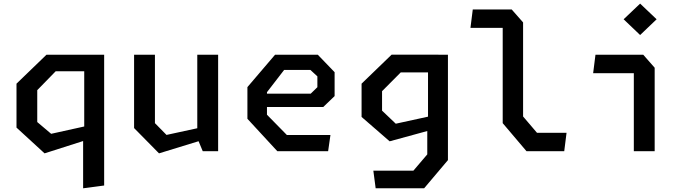

<svg xmlns="http://www.w3.org/2000/svg" viewBox="-20 -816 3760 1036"><path d="M428.5 200 542 185V-520.5H230.5L69 -364.5V-127.5L220.5 11.5L428.5 -55ZM181 -157.5V-329.5L280.5 -431.5H434.5V-133.5L256 -94Z M816 -520.5H703.5V-125L838 11.5L1051.5 -54L1074 0H1157V-520.5H1044.5V-124L878.5 -88L816 -151.5Z M1476.5 0H1750.5L1763 -87.5H1528L1420.5 -197V-238.5H1724L1785.5 -297.5V-426.5L1695 -520.5H1464L1315 -346V-175ZM1420.5 -310.5V-318.5L1513 -438.5H1655L1692.5 -404V-345.5L1656.5 -310.5Z M2007 200H2268.5L2397 48V-520.5H2345.5V-521H2093L1931 -364.5V-185L2082.5 -53.5L2285.5 -109V17L2210.5 105H1994.5ZM2041.5 -219V-324L2142.5 -425.5H2289.5V-186.5L2115.5 -148.5Z M2821 0H3024.5L3037 -99.5H2877.5L2802.5 -187.5V-695L2741 -765H2531L2518.5 -665.5H2692.5V-151.5Z M3400 0H3512.5V-450.5L3451 -520.5H3193L3180.5 -421H3400ZM3345 -712 3434 -627 3523 -712 3434 -796.5Z"/></svg>

Font: Monaspace Krypton Medium
Style: Regular
Weight: 500
Designer: Riley Cran & the Lettermatic Team
Foundry: Lettermatic
Version: Version 1.101 (Monaspace Krypton)